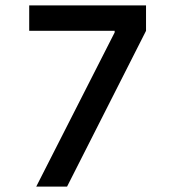

<svg xmlns="http://www.w3.org/2000/svg" viewBox="-20 -690 640 710"><path d="M88 -576H404V-570L114 0H228L520 -576V-670H88Z"/></svg>

Font: LT Wave Mono Medium
Style: Regular
Weight: 500
Designer: Daniel Lyons
Version: Version 2.5 (Glyphs App)